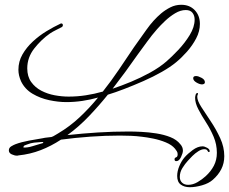

<svg xmlns="http://www.w3.org/2000/svg" viewBox="-20 -587 958 803"><path d="M717 87Q710 87 710 79Q710 73 716.5 71Q723 69 723 58Q723 51 719.5 45.5Q716 40 712 35Q699 19 673.5 8.5Q648 -2 620.5 -7.5Q593 -13 574 -15Q551 -18 527.5 -19Q504 -20 481 -20Q420 -20 358 -15.5Q296 -11 235 -3Q194 24 150 41Q106 58 57 63Q55 64 51 64Q41 64 29 58.5Q17 53 17 42Q17 31 27 25Q37 19 45 16Q69 7 101.5 1Q134 -5 159 -9Q167 -11 178 -12Q189 -13 195 -14Q202 -16 209.5 -21Q217 -26 223 -29Q272 -58 313.5 -97Q355 -136 390 -179Q358 -170 324.5 -165Q291 -160 257 -160Q224 -160 186 -168Q148 -176 116 -195Q84 -214 68 -247Q57 -272 57 -295Q57 -330 74 -359.5Q91 -389 117.5 -413.5Q144 -438 174.5 -456.5Q205 -475 233 -488Q234 -489 236 -489Q243 -489 243 -481Q243 -477 239 -474Q226 -467 213.5 -461Q201 -455 189 -447Q153 -422 123.5 -384.5Q94 -347 94 -301Q94 -267 110.5 -244Q127 -221 153 -207.5Q179 -194 209 -188.5Q239 -183 267 -183Q303 -183 339 -188.5Q375 -194 410 -204Q445 -248 477 -295.5Q509 -343 540 -389Q565 -424 593 -463.5Q621 -503 654 -531Q672 -546 693 -556.5Q714 -567 738 -567Q773 -567 794.5 -544.5Q816 -522 816 -487Q816 -456 800.5 -426.5Q785 -397 762.5 -371.5Q740 -346 717 -327Q693 -307 657 -286.5Q621 -266 580 -248Q539 -230 500 -215Q461 -200 431 -191Q394 -145 352 -101Q310 -57 262 -22Q326 -29 390 -33Q454 -37 518 -37Q541 -37 571.5 -35.5Q602 -34 634 -29Q666 -24 692.5 -13.5Q719 -3 734 16Q745 28 745 43Q745 53 737 70Q729 87 717 87ZM451 -216Q487 -228 528 -245Q569 -262 608 -283.5Q647 -305 676 -330Q698 -349 725.5 -378Q753 -407 773.5 -440.5Q794 -474 794 -505Q794 -522 785 -533.5Q776 -545 757 -545Q735 -545 712.5 -531.5Q690 -518 670.5 -499.5Q651 -481 637 -465Q615 -440 595.5 -413Q576 -386 556 -359Q531 -323 504.5 -287Q478 -251 451 -216ZM78 30Q95 31 115.5 24.5Q136 18 154 13Q161 12 161 8Q161 7 158 7H153Q137 8 123 9.5Q109 11 94 17Q89 19 83.5 21Q78 23 78 30ZM825 -234Q815 -234 801.5 -242Q788 -250 788 -260Q788 -269 800 -269Q809 -269 823 -261.5Q837 -254 837 -243Q837 -238 833 -236Q829 -234 825 -234ZM774 196Q751 196 736 185Q721 174 721 149Q721 129 730 107.5Q739 86 752 71Q765 56 786 40.5Q807 25 827 25Q835 25 846 31Q857 37 857 45Q857 49 854 49Q850 49 847.5 43Q845 37 834 37Q823 37 809.5 45.5Q796 54 784.5 65.5Q773 77 766 85Q754 98 743 115.5Q732 133 732 153Q732 168 741.5 177Q751 186 767 186Q787 186 806.5 174.5Q826 163 840 150Q862 130 874.5 106Q887 82 887 52Q887 17 873.5 -15Q860 -47 841.5 -75.5Q823 -104 809.5 -130Q796 -156 796 -178Q796 -182 798 -190Q800 -198 806 -198Q808 -198 808 -196Q808 -193 806.5 -190Q805 -187 805 -182Q805 -166 822 -139.5Q839 -113 861.5 -79.5Q884 -46 901 -9Q918 28 918 66Q918 96 905.5 120.5Q893 145 870 165Q853 180 825 188Q797 196 774 196Z"/></svg>

Font: Sassy Frass
Style: Regular
Weight: 400
Designer: Robert E. Leuschke
Foundry: Robert E. Leuschke
Version: Version 1.010; ttfautohint (v1.8.3)